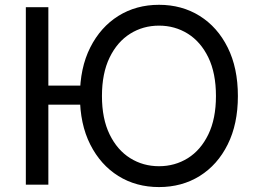

<svg xmlns="http://www.w3.org/2000/svg" viewBox="-20 -757 1053 787"><path d="M333 -406.2V-328.1H129.9V-406.2ZM178.2 -727.5V0H85.9V-727.5ZM631.8 9.8Q538.1 9.8 465.1 -35.6Q392.1 -81.1 349.9 -164.8Q307.6 -248.5 307.6 -363.3Q307.6 -478.5 349.9 -562.3Q392.1 -646 465.1 -691.7Q538.1 -737.3 631.8 -737.3Q725.6 -737.3 798.6 -691.7Q871.6 -646 913.3 -562.3Q955.1 -478.5 955.1 -363.3Q955.1 -248.5 913.3 -164.8Q871.6 -81.1 798.6 -35.6Q725.6 9.8 631.8 9.8ZM631.8 -75.7Q696.8 -75.7 749.8 -108.6Q802.7 -141.6 834 -206.1Q865.2 -270.5 865.2 -363.3Q865.2 -457 834 -521.5Q802.7 -585.9 749.8 -618.9Q696.8 -651.9 631.8 -651.9Q566.4 -651.9 513.4 -618.7Q460.4 -585.4 429.2 -521Q397.9 -456.5 397.9 -363.3Q397.9 -270.5 429.2 -206.3Q460.4 -142.1 513.4 -108.9Q566.4 -75.7 631.8 -75.7Z"/></svg>

Font: Inter 16pt
Style: Regular
Weight: 400
Version: Version 4.001;git-66647c0bb